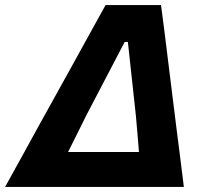

<svg xmlns="http://www.w3.org/2000/svg" viewBox="-52 -733 814 753"><path d="M-32 0Q0 -58 35.5 -122Q71 -186 102.5 -244L237.5 -487.5Q273 -552 302.8 -606Q332.5 -660 362 -713H579.5Q586.5 -659.5 593.5 -605.5Q600 -551.5 608 -488L639 -238.5Q646.5 -181.5 654.2 -119.5Q662 -57.5 669 0ZM286.5 -280.5Q269.5 -246.5 251.5 -210Q233.5 -173.5 215 -137H493Q490 -173.5 487 -209.5Q483.5 -245.5 481 -278.5L449.5 -568.5H437Z"/></svg>

Font: Heraclito
Style: Bold Italic
Weight: 700
Italic angle: -12°
Designer: Kostas Bartsokas (font) & Cristiano Sobral (main changes)
Foundry: Kostas Bartsokas (font) & Cristiano Sobral (main changes)
Version: Version 1.00;July 8, 2020;FontCreator 13.0.0.2655 64-bit